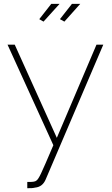

<svg xmlns="http://www.w3.org/2000/svg" viewBox="-20 -751 578 993"><path d="M205.1 -639.2 183.1 -651.9 245.1 -731H288.1ZM313 -639.2 290 -651.9 352.1 -731H395ZM121.1 189.9Q159.7 191.4 168 183.1Q176.8 178.2 191.9 146.7Q207 115.2 255.9 0L19 -520H56.2L273.9 -38.1L479 -520H514.2L216.8 175.8Q200.7 215.3 162.1 219.2Q143.6 223.6 121.1 222.2Z"/></svg>

Font: Rawline ExtraLight
Style: Regular
Weight: 275
Designer: Matt McInerney, Pablo Impallari, Rodrigo Fuenzalida
Foundry: Matt McInerney, Pablo Impallari, Rodrigo Fuenzalida
Version: Version 4.020;PS 004.020;hotconv 1.0.88;makeotf.lib2.5.64775